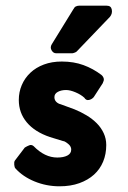

<svg xmlns="http://www.w3.org/2000/svg" viewBox="-20 -645 448 674"><path d="M67 -127Q75 -132 83 -135Q91 -138 98 -132Q137 -92 181 -92Q203 -92 216.5 -99Q230 -106 230 -120Q230 -130 221.5 -138Q213 -146 203 -150L204 -149L155 -164Q102 -182 74 -215.5Q46 -249 46 -294Q46 -322 56.5 -346.5Q67 -371 86.5 -389.5Q106 -408 134 -418.5Q162 -429 197 -429Q239 -429 273 -416.5Q307 -404 336 -382Q342 -377 344 -370Q346 -363 341 -355H342L309 -304Q302 -296 292 -294Q282 -292 276 -302Q264 -313 245 -321Q226 -329 212 -329Q195 -329 183 -322.5Q171 -316 171 -304Q171 -294 177.5 -287.5Q184 -281 193 -279L242 -261Q264 -252 284 -240Q304 -228 319.5 -212.5Q335 -197 344 -177.5Q353 -158 353 -136Q353 -104 342 -77.5Q331 -51 310 -32Q289 -13 258.5 -2Q228 9 189 9Q143 9 101.5 -8Q60 -25 34 -54Q31 -57 30 -66.5Q29 -76 32 -81ZM249 -464Q247 -462 241.5 -460Q236 -458 234 -458H177Q167 -458 161 -468.5Q155 -479 162 -490L239 -615V-614Q241 -620 246.5 -622.5Q252 -625 257 -625H355Q370 -625 372.5 -611Q375 -597 366 -586Z"/></svg>

Font: Stadtwerke
Style: Bold
Weight: 700
Designer: Santiago Orozco
Foundry: Typemade
Version: Version 1.003